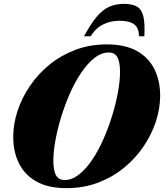

<svg xmlns="http://www.w3.org/2000/svg" viewBox="-20 -960 850 995"><path d="M810 -464Q810 -398 787.8 -330.2Q765.5 -262.5 723.5 -200.5Q681.5 -138.5 622 -90Q562.5 -41.5 487.5 -13.2Q412.5 15 325 15Q230 15 169 -19.2Q108 -53.5 78.2 -113.8Q48.5 -174 48.5 -251Q48.5 -317 70.8 -384.8Q93 -452.5 135 -514.5Q177 -576.5 236.5 -625Q296 -673.5 371 -701.8Q446 -730 533.5 -730Q628.5 -730 689.5 -695.8Q750.5 -661.5 780.2 -601.5Q810 -541.5 810 -464ZM256.5 -128.5Q256.5 -74 271 -50.5Q285.5 -27 314.5 -27Q353 -27 389.2 -55.5Q425.5 -84 457.8 -132Q490 -180 516.2 -239.5Q542.5 -299 561.8 -362Q581 -425 591.5 -483.5Q602 -542 602 -586.5Q602 -641 587.8 -664.5Q573.5 -688 544 -688Q505.5 -688 469.2 -659.5Q433 -631 400.8 -583Q368.5 -535 342.2 -475.5Q316 -416 296.8 -353Q277.5 -290 267 -231.8Q256.5 -173.5 256.5 -128.5ZM599.5 -852.5Q552.5 -852.5 513.8 -833Q475 -813.5 450 -772H415.5Q450 -836 480.5 -872.5Q511 -909 545 -924.5Q579 -940 623.5 -940Q668 -940 691.8 -924.5Q715.5 -909 723.5 -872.5Q731.5 -836 728 -772H700Q700.5 -814.5 675.8 -833.5Q651 -852.5 599.5 -852.5Z"/></svg>

Font: Newsreader Display ExtraBold
Style: Italic
Weight: 800
Italic angle: -17°
Designer: Hugues Gentile
Foundry: Production Type
Version: Version 1.001